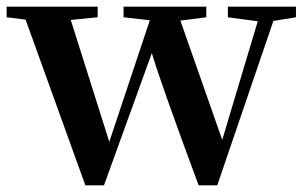

<svg xmlns="http://www.w3.org/2000/svg" viewBox="-26 -555 916 578"><path d="M231 3 51 -496 -6 -503V-535H268V-503L187 -495L303 -128L425 -494L346 -503V-535H595V-503L517 -493L643 -134L750 -491L660 -503V-535H865V-503L797 -492L628 3H572Q460 -299 431 -395L287 3Z"/></svg>

Font: GenRyuMin TW B
Style: Regular
Weight: 700
Version: Version 1.501;PS 1;hotconv 16.6.51;makeotf.lib2.5.65220